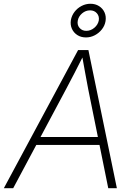

<svg xmlns="http://www.w3.org/2000/svg" viewBox="-49 -991 692 1011"><path d="M-28.8 0 362.3 -727.5H416.5L566.4 0H521L415.5 -521.5Q408.2 -561 399.7 -606.2Q391.1 -651.4 381.3 -708H395Q366.7 -651.9 343.5 -606.7Q320.3 -561.5 298.8 -521.5L20.5 0ZM126.5 -228 133.3 -269.5H493.2L486.3 -228ZM403.8 -793.9Q377.4 -793.9 358.2 -806.4Q338.9 -818.8 329.6 -839.6Q320.3 -860.4 324.2 -885.3Q328.6 -909.2 343.5 -928.7Q358.4 -948.2 380.6 -959.7Q402.8 -971.2 427.2 -971.2Q453.1 -971.2 472.7 -958.7Q492.2 -946.3 501.5 -925.5Q510.7 -904.8 506.8 -879.9Q502.9 -856 487.5 -836.4Q472.2 -816.9 450.2 -805.4Q428.2 -793.9 403.8 -793.9ZM405.3 -828.6Q428.7 -828.6 447.8 -844.7Q466.8 -860.8 471.2 -883.3Q474.6 -905.8 461.2 -921.1Q447.8 -936.5 425.3 -936.5Q401.9 -936.5 383.1 -920.4Q364.3 -904.3 360.4 -881.8Q356.4 -859.4 369.9 -844Q383.3 -828.6 405.3 -828.6Z"/></svg>

Font: Inter 28pt ExtraLight
Style: Italic
Weight: 250
Italic angle: -9.3988°
Designer: Rasmus Andersson
Foundry: rsms
Version: Version 4.001;git-66647c0bb